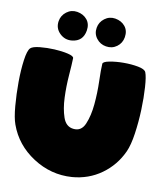

<svg xmlns="http://www.w3.org/2000/svg" viewBox="-103 -1076 1007 1161"><g transform="rotate(10 400.5 -495.5)"><path d="M480 -707Q480.5 -720.2 519.5 -727.8Q558.6 -735.4 606.2 -735.6Q653.8 -735.8 695.6 -728Q737.3 -720.2 744.6 -702.6Q754.9 -676.8 759 -612.8Q763.2 -548.8 760.5 -473.6Q757.8 -398.4 747.3 -326.2Q736.8 -253.9 717.8 -211.9Q676.8 -122.1 597.9 -65.4Q519 -8.8 417.5 -1Q289.6 7.8 179.2 -63.7Q68.8 -135.3 26.4 -253.9Q12.2 -292.5 6.1 -364.7Q0 -437 0.5 -511.2Q1 -585.4 9.3 -646.2Q17.6 -707 33.7 -723.1Q47.4 -736.3 90.8 -740.7Q134.3 -745.1 180.9 -742.7Q227.5 -740.2 263.9 -731.7Q300.3 -723.1 300.3 -710Q299.3 -671.9 293.9 -603.3Q288.6 -534.7 291.3 -466.6Q293.9 -398.4 311.8 -346.4Q329.6 -294.4 375.5 -289.6Q425.3 -283.7 447 -335.2Q468.8 -386.7 475.3 -457.8Q481.9 -528.8 479.7 -600.6Q477.5 -672.4 480 -707ZM586.4 -889.2Q580.1 -851.6 550.5 -830.1Q521 -808.6 483.4 -814.9Q446.8 -820.8 424.6 -849.9Q402.3 -878.9 408.7 -916Q414.6 -951.7 444.1 -973.9Q473.6 -996.1 510.3 -990.2Q549.3 -983.4 571 -956.5Q592.8 -929.7 586.4 -889.2ZM353 -889.2Q341.8 -820.8 274.9 -814Q231.4 -809.1 199.7 -840.3Q168 -871.6 175.3 -916Q181.2 -951.7 210.7 -973.9Q240.2 -996.1 276.9 -990.2Q315.9 -983.4 337.6 -956.5Q359.4 -929.7 353 -889.2Z"/></g></svg>

Font: ARCO
Style: Regular
Weight: 700
Designer: Rafael Olivo Díaz, Denis Ignatov
Foundry: Rafael Olivo Díaz
Version: Version 1.10 March 1, 2019